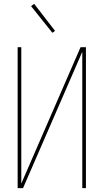

<svg xmlns="http://www.w3.org/2000/svg" viewBox="-20 -981 540 1001"><path d="M72 0V-735H91V-24L400 -735H428V0H409V-711L100 0ZM253 -810 142 -949 158 -961 267 -820Z"/></svg>

Font: Iosevka SS04 Thin
Style: Regular
Weight: 100
Monospace: yes
Designer: Belleve Invis
Foundry: Belleve Invis
Version: Version 19.0.0; ttfautohint (v1.8.4)